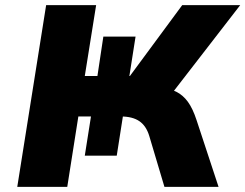

<svg xmlns="http://www.w3.org/2000/svg" viewBox="-20 -725 952 745"><path d="M47 0 159 -705H353L309 -430H358L381 -583H506L482 -430H484L687 -705H912L639 -352L600 -386Q638 -382 664 -369Q690 -356 709 -330Q728 -304 743 -258L828 0H618L559 -198Q547 -237 520.5 -255Q494 -273 449 -273H431L459 -287L433 -121H309L333 -273H284L241 0Z"/></svg>

Font: Nunito Sans 6pt Black
Style: Italic
Weight: 900
Italic angle: -9°
Version: Version 3.101;gftools[0.9.27]